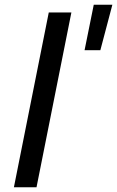

<svg xmlns="http://www.w3.org/2000/svg" viewBox="-20 -795 497 815"><path d="M39 0 187 -742H283L135 0ZM339 -582 378 -775H457L406 -582Z"/></svg>

Font: Montserrat Thin Medium
Style: Italic
Weight: 500
Italic angle: -11.3°
Version: Version 9.000